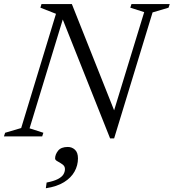

<svg xmlns="http://www.w3.org/2000/svg" viewBox="-35 -692 881 974"><path d="M551 -114.5 534 -100 696.5 -630.5 626 -653 632 -671.5H826L820 -653L739 -629L544 10H523.5L271.5 -623L289.5 -613L115 -41L185 -18.5L179 0H-15L-9 -18.5L72.5 -42.5L249 -622L170 -653L175.5 -671.5H329.5ZM244.5 112Q244.5 92 259.5 72.8Q274.5 53.5 309 53.5Q330 53.5 345.2 67.5Q360.5 81.5 360.5 111.5Q360.5 147 343.2 178.2Q326 209.5 290 232Q254 254.5 197.5 263L201.5 234Q238 227 258.2 216.5Q278.5 206 286.5 193Q294.5 180 294.5 165.5Q294.5 151 282 142Q269.5 133 257 126.5Q244.5 120 244.5 112Z"/></svg>

Font: Newsreader 20pt
Style: Italic
Weight: 400
Italic angle: -17°
Version: Version 1.003